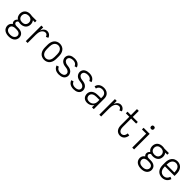

<svg xmlns="http://www.w3.org/2000/svg" viewBox="442 -2569 4616 4616"><g transform="rotate(45 2750.0 -261.0)"><path d="M250 213Q213 213 177 204.5Q141 196 110 175Q79 154 62.5 120Q46 86 46 49Q46 17 59.5 -12.5Q73 -42 100 -61Q106 -66 113 -70Q100 -81 91 -96Q78 -118 78 -144Q78 -177 98 -204Q110 -220 125 -231Q117 -236 109 -243Q82 -266 69 -300Q56 -334 56 -369Q56 -404 69 -438Q82 -472 109 -495.5Q136 -519 170.5 -528.5Q205 -538 240 -538Q271 -538 301 -531L304 -530H460V-474L390 -477Q404 -459 412 -438Q425 -404 425 -369Q425 -334 412 -300Q399 -266 371.5 -243Q344 -220 310 -210Q276 -200 240 -200Q207 -200 175 -209Q158 -203 145.5 -188Q133 -173 133 -154Q133 -134 148.5 -118.5Q164 -103 185 -100Q202 -97 220 -97H226H274Q307 -97 339.5 -89.5Q372 -82 399.5 -63Q427 -44 441 -13Q455 18 455 51Q455 87 438 121Q421 155 390 176Q359 197 323 205Q287 213 250 213ZM250 157Q283 157 315.5 147.5Q348 138 370.5 111Q393 84 393 51Q393 30 383.5 10.5Q374 -9 355.5 -20.5Q337 -32 316 -36.5Q295 -41 274 -41H226H223H221Q201 -41 182 -36Q162 -31 144.5 -19.5Q127 -8 118 10.5Q109 29 109 49Q109 74 121 97Q133 120 154.5 133.5Q176 147 200.5 152Q225 157 250 157ZM225 -41H221H223ZM240 -256Q264 -256 287 -262.5Q310 -269 328 -285Q346 -301 354.5 -323.5Q363 -346 363 -369.5Q363 -393 354.5 -415Q346 -437 328 -453Q310 -469 287 -475Q270 -480 253 -482H240Q217 -482 194 -475.5Q171 -469 153 -453Q135 -437 126.5 -415Q118 -393 118 -369.5Q118 -346 126.5 -323.5Q135 -301 153 -285Q171 -269 194 -262.5Q217 -256 240 -256Z M624 0V-530H686V-425Q695 -450 710 -474Q728 -503 757.5 -520.5Q787 -538 820 -538Q850 -538 877 -526Q904 -514 923.5 -491Q943 -468 951 -440L893 -414Q888 -432 877.5 -447.5Q867 -463 850.5 -472.5Q834 -482 816 -482Q782 -482 754 -462Q726 -442 711.5 -411Q697 -380 691.5 -347Q686 -314 686 -281V0Z M1250 8Q1208 8 1168.5 -9Q1129 -26 1103 -60.5Q1077 -95 1066.5 -136.5Q1056 -178 1056 -220V-310Q1056 -352 1066.5 -393.5Q1077 -435 1103 -469.5Q1129 -504 1168.5 -521Q1208 -538 1250 -538Q1292 -538 1331.5 -521Q1371 -504 1397 -469.5Q1423 -435 1433.5 -393.5Q1444 -352 1444 -310V-220Q1444 -178 1433.5 -136.5Q1423 -95 1397 -60.5Q1371 -26 1331.5 -9Q1292 8 1250 8ZM1250 -48Q1281 -48 1308.5 -62.5Q1336 -77 1352.5 -103.5Q1369 -130 1375.5 -160Q1382 -190 1382 -220V-310Q1382 -340 1375.5 -370Q1369 -400 1352.5 -426.5Q1336 -453 1308.5 -467.5Q1281 -482 1250 -482Q1219 -482 1191.5 -467.5Q1164 -453 1147.5 -426.5Q1131 -400 1124.5 -370Q1118 -340 1118 -310V-220Q1118 -190 1124.5 -160Q1131 -130 1147.5 -103.5Q1164 -77 1191.5 -62.5Q1219 -48 1250 -48Z M1748 8Q1708 8 1669.5 -3Q1631 -14 1601.5 -43Q1572 -72 1561 -110L1620 -128Q1628 -102 1648 -82.5Q1668 -63 1694.5 -55.5Q1721 -48 1748 -48Q1770 -48 1791 -52Q1812 -56 1831.5 -66.5Q1851 -77 1863 -96Q1875 -115 1875 -137Q1875 -174 1844 -200Q1813 -226 1775.5 -230.5Q1738 -235 1701 -241.5Q1664 -248 1632 -268Q1600 -288 1581.5 -322Q1563 -356 1563 -393Q1563 -427 1579 -457.5Q1595 -488 1624 -506Q1653 -524 1686 -531Q1719 -538 1752 -538Q1792 -538 1830.5 -527Q1869 -516 1898.5 -487Q1928 -458 1939 -420L1880 -402Q1872 -428 1852 -447.5Q1832 -467 1805.5 -474.5Q1779 -482 1752 -482Q1730 -482 1709 -478Q1688 -474 1668.5 -463.5Q1649 -453 1637 -434Q1625 -415 1625 -393Q1625 -356 1656 -330Q1687 -304 1724.5 -299.5Q1762 -295 1799 -288.5Q1836 -282 1868 -262Q1900 -242 1918.5 -208Q1937 -174 1937 -137Q1937 -103 1921 -72.5Q1905 -42 1876 -24Q1847 -6 1814 1Q1781 8 1748 8Z M2248 8Q2208 8 2169.5 -3Q2131 -14 2101.5 -43Q2072 -72 2061 -110L2120 -128Q2128 -102 2148 -82.5Q2168 -63 2194.5 -55.5Q2221 -48 2248 -48Q2270 -48 2291 -52Q2312 -56 2331.5 -66.5Q2351 -77 2363 -96Q2375 -115 2375 -137Q2375 -174 2344 -200Q2313 -226 2275.5 -230.5Q2238 -235 2201 -241.5Q2164 -248 2132 -268Q2100 -288 2081.5 -322Q2063 -356 2063 -393Q2063 -427 2079 -457.5Q2095 -488 2124 -506Q2153 -524 2186 -531Q2219 -538 2252 -538Q2292 -538 2330.5 -527Q2369 -516 2398.5 -487Q2428 -458 2439 -420L2380 -402Q2372 -428 2352 -447.5Q2332 -467 2305.5 -474.5Q2279 -482 2252 -482Q2230 -482 2209 -478Q2188 -474 2168.5 -463.5Q2149 -453 2137 -434Q2125 -415 2125 -393Q2125 -356 2156 -330Q2187 -304 2224.5 -299.5Q2262 -295 2299 -288.5Q2336 -282 2368 -262Q2400 -242 2418.5 -208Q2437 -174 2437 -137Q2437 -103 2421 -72.5Q2405 -42 2376 -24Q2347 -6 2314 1Q2281 8 2248 8Z M2712 8Q2681 8 2651 -1.5Q2621 -11 2598.5 -33Q2576 -55 2566 -84.5Q2556 -114 2556 -144.5Q2556 -175 2567 -204Q2578 -233 2600.5 -254Q2623 -275 2650.5 -287Q2678 -299 2708 -304Q2738 -309 2769 -309H2874V-361Q2874 -385 2865.5 -409Q2857 -433 2838.5 -450Q2820 -467 2796 -474.5Q2772 -482 2747 -482Q2718 -482 2690 -472.5Q2662 -463 2643.5 -439Q2625 -415 2622 -386L2562 -400Q2567 -442 2595 -476Q2623 -510 2664 -524Q2705 -538 2747 -538Q2784 -538 2819.5 -527.5Q2855 -517 2883 -492Q2911 -467 2923.5 -432Q2936 -397 2936 -361V0H2874V-80Q2865 -65 2853 -51Q2827 -21 2789 -6.5Q2751 8 2712 8ZM2728 -48Q2758 -48 2786 -58Q2814 -68 2835 -89.5Q2856 -111 2865 -139.5Q2874 -168 2874 -198V-253H2769Q2743 -253 2717 -248Q2691 -243 2668 -230.5Q2645 -218 2631.5 -195Q2618 -172 2618 -146Q2618 -118 2632.5 -93Q2647 -68 2673.5 -58Q2700 -48 2728 -48Z M3124 0V-530H3186V-425Q3195 -450 3210 -474Q3228 -503 3257.5 -520.5Q3287 -538 3320 -538Q3350 -538 3377 -526Q3404 -514 3423.5 -491Q3443 -468 3451 -440L3393 -414Q3388 -432 3377.5 -447.5Q3367 -463 3350.5 -472.5Q3334 -482 3316 -482Q3282 -482 3254 -462Q3226 -442 3211.5 -411Q3197 -380 3191.5 -347Q3186 -314 3186 -281V0Z M3829 8Q3793 8 3760 -7.5Q3727 -23 3706 -52.5Q3685 -82 3677 -117Q3669 -152 3669 -188V-474H3552V-530H3669V-735H3731V-530H3902V-474H3731V-188Q3731 -164 3735.5 -140.5Q3740 -117 3751.5 -95.5Q3763 -74 3784 -61Q3805 -48 3829 -48Q3857 -48 3880.5 -66Q3904 -84 3914 -111Q3924 -138 3926 -166L3987 -155Q3984 -124 3973 -94Q3962 -64 3941 -40Q3920 -16 3890 -4Q3860 8 3829 8Z M4243 0V-474H4099L4100 -530H4306V0ZM4250 -635Q4237 -635 4224.5 -641Q4212 -647 4206 -659.5Q4200 -672 4200 -685Q4200 -698 4206 -710.5Q4212 -723 4224.5 -729Q4237 -735 4250 -735Q4263 -735 4275.5 -729Q4288 -723 4294 -710.5Q4300 -698 4300 -685Q4300 -672 4294 -659.5Q4288 -647 4275.5 -641Q4263 -635 4250 -635Z M4750 213Q4713 213 4677 204.5Q4641 196 4610 175Q4579 154 4562.5 120Q4546 86 4546 49Q4546 17 4559.5 -12.5Q4573 -42 4600 -61Q4606 -66 4613 -70Q4600 -81 4591 -96Q4578 -118 4578 -144Q4578 -177 4598 -204Q4610 -220 4625 -231Q4617 -236 4609 -243Q4582 -266 4569 -300Q4556 -334 4556 -369Q4556 -404 4569 -438Q4582 -472 4609 -495.5Q4636 -519 4670.5 -528.5Q4705 -538 4740 -538Q4771 -538 4801 -531L4804 -530H4960V-474L4890 -477Q4904 -459 4912 -438Q4925 -404 4925 -369Q4925 -334 4912 -300Q4899 -266 4871.5 -243Q4844 -220 4810 -210Q4776 -200 4740 -200Q4707 -200 4675 -209Q4658 -203 4645.5 -188Q4633 -173 4633 -154Q4633 -134 4648.5 -118.5Q4664 -103 4685 -100Q4702 -97 4720 -97H4726H4774Q4807 -97 4839.5 -89.5Q4872 -82 4899.5 -63Q4927 -44 4941 -13Q4955 18 4955 51Q4955 87 4938 121Q4921 155 4890 176Q4859 197 4823 205Q4787 213 4750 213ZM4750 157Q4783 157 4815.5 147.5Q4848 138 4870.5 111Q4893 84 4893 51Q4893 30 4883.5 10.5Q4874 -9 4855.5 -20.5Q4837 -32 4816 -36.5Q4795 -41 4774 -41H4726H4723H4721Q4701 -41 4682 -36Q4662 -31 4644.5 -19.5Q4627 -8 4618 10.5Q4609 29 4609 49Q4609 74 4621 97Q4633 120 4654.5 133.5Q4676 147 4700.5 152Q4725 157 4750 157ZM4725 -41H4721H4723ZM4740 -256Q4764 -256 4787 -262.5Q4810 -269 4828 -285Q4846 -301 4854.5 -323.5Q4863 -346 4863 -369.5Q4863 -393 4854.5 -415Q4846 -437 4828 -453Q4810 -469 4787 -475Q4770 -480 4753 -482H4740Q4717 -482 4694 -475.5Q4671 -469 4653 -453Q4635 -437 4626.5 -415Q4618 -393 4618 -369.5Q4618 -346 4626.5 -323.5Q4635 -301 4653 -285Q4671 -269 4694 -262.5Q4717 -256 4740 -256Z M5257 8Q5214 8 5173.5 -8.5Q5133 -25 5105.5 -59Q5078 -93 5067 -135Q5056 -177 5056 -220V-310Q5056 -352 5066.5 -393.5Q5077 -435 5103 -469.5Q5129 -504 5168.5 -521Q5208 -538 5250 -538Q5292 -538 5331.5 -521Q5371 -504 5397 -469.5Q5423 -435 5433.5 -393.5Q5444 -352 5444 -310V-237H5118V-220Q5118 -189 5125 -158.5Q5132 -128 5150 -101.5Q5168 -75 5197 -61.5Q5226 -48 5257 -48Q5287 -48 5315.5 -61Q5344 -74 5362 -99Q5380 -124 5388 -153L5445 -130Q5433 -90 5405.5 -56.5Q5378 -23 5338.5 -7.5Q5299 8 5257 8ZM5118 -293H5382V-310Q5382 -340 5375.5 -370Q5369 -400 5352.5 -426.5Q5336 -453 5308.5 -467.5Q5281 -482 5250 -482Q5219 -482 5191.5 -467.5Q5164 -453 5147.5 -426.5Q5131 -400 5124.5 -370Q5118 -340 5118 -310Z"/></g></svg>

Font: Iosevka SS01 Light
Style: Regular
Weight: 300
Monospace: yes
Designer: Belleve Invis
Foundry: Belleve Invis
Version: 2.3.3; ttfautohint (v1.8.3)